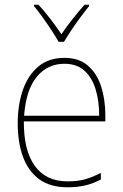

<svg xmlns="http://www.w3.org/2000/svg" viewBox="-20 -783 521 813"><path d="M253 -538Q315 -538 353 -504.5Q391 -471 408.5 -416Q426 -361 426 -295V-269H81Q80 -146 127.5 -80.5Q175 -15 266 -15Q306 -15 337 -23Q368 -31 407 -51V-23Q375 -6 341.5 2Q308 10 266 10Q192 10 145.5 -24.5Q99 -59 77 -120Q55 -181 55 -261Q55 -338 76.5 -401Q98 -464 142 -501Q186 -538 253 -538ZM253 -513Q181 -513 135.5 -457.5Q90 -402 82 -293H400Q400 -356 384.5 -406Q369 -456 336.5 -484.5Q304 -513 253 -513ZM228 -606Q216 -628 197.5 -656Q179 -684 159.5 -711Q140 -738 124 -757V-763H143Q168 -736 194 -702Q220 -668 240 -638Q283 -701 338 -763H357V-757Q340 -736 320 -709Q300 -682 282 -655Q264 -628 251 -606Z"/></svg>

Font: Noto Sans Telugu SemiCondensed Thin
Style: Regular
Weight: 100
Width: 4
Designer: Jelle Bosma - Monotype Design Team
Foundry: Monotype Imaging Inc.
Version: Version 2.005; ttfautohint (v1.8.4.7-5d5b)